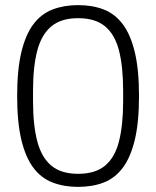

<svg xmlns="http://www.w3.org/2000/svg" viewBox="-20 -718 611 750"><path d="M285 12Q230 12 185.5 -5Q141 -22 110.5 -62.5Q80 -103 63.5 -171.5Q47 -240 47 -343Q47 -446 63.5 -514.5Q80 -583 110.5 -623.5Q141 -664 185.5 -681Q230 -698 285 -698Q341 -698 385 -681Q429 -664 459.5 -623.5Q490 -583 506.5 -514.5Q523 -446 523 -343Q523 -240 506.5 -171.5Q490 -103 459.5 -62.5Q429 -22 385 -5Q341 12 285 12ZM285 -39Q352 -39 390.5 -71Q429 -103 445 -166.5Q461 -230 461 -323V-363Q461 -457 445 -520Q429 -583 390.5 -615Q352 -647 285 -647Q219 -647 180.5 -615Q142 -583 125.5 -520Q109 -457 109 -363V-323Q109 -230 125.5 -166.5Q142 -103 180.5 -71Q219 -39 285 -39Z"/></svg>

Font: Archivo SemiBold ExtraLight
Style: Regular
Weight: 250
Version: Version 2.001